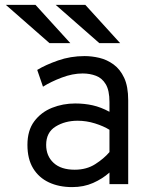

<svg xmlns="http://www.w3.org/2000/svg" viewBox="-20 -752 656 784"><path d="M274.5 12Q221 12 179.8 -7.2Q138.5 -26.5 115.2 -64.8Q92 -103 92 -160.5Q92 -219.5 120 -256.8Q148 -294 192.5 -311.8Q237 -329.5 287 -329.5Q324.5 -329.5 358.2 -322Q392 -314.5 427 -295.5V-335.5Q427 -382.5 412 -407.8Q397 -433 372 -442.5Q347 -452 317.5 -452Q276.5 -452 232.2 -435.2Q188 -418.5 155.5 -398L132 -466.5Q165.5 -487 216.8 -505Q268 -523 325.5 -523Q354.5 -523 385.5 -515.8Q416.5 -508.5 443.5 -489Q470.5 -469.5 487 -434.2Q503.5 -399 503.5 -342.5V0H427V-47.5Q398.5 -22 360.2 -5Q322 12 274.5 12ZM285 -59Q333.5 -59 369 -81.8Q404.5 -104.5 427 -131V-222Q403 -237 368 -248Q333 -259 297 -259Q245.5 -259 207 -235.2Q168.5 -211.5 168.5 -160.5Q168.5 -115 198.8 -87Q229 -59 285 -59ZM385.5 -576 207.5 -732H328.5L470.5 -576ZM182 -576 4 -732H125L267 -576Z"/></svg>

Font: Overpass Mono Light
Style: Regular
Weight: 400
Monospace: yes
Version: Version 4.000